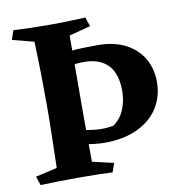

<svg xmlns="http://www.w3.org/2000/svg" viewBox="-76 -733 780 806"><g transform="rotate(-10 314.5 -330.0)"><path d="M340 -660 353 -621 262 -597Q262 -512 261.5 -447Q261 -382 261 -324.5Q261 -267 261 -204Q261 -141 262 -59L353 -38L340 0Q286 -3 188 -3Q142 -3 103 -2Q64 -1 33 0L20 -38L112 -59Q114 -140 115.5 -203Q117 -266 117 -323.5Q117 -381 116 -446.5Q115 -512 112 -597L20 -621L33 -660Q72 -658 109 -657Q146 -656 192 -656Q233 -656 273 -657.5Q313 -659 340 -660ZM198 -525Q229 -530 254 -532.5Q279 -535 305.5 -536Q332 -537 369 -537Q439 -537 488 -512Q537 -487 563 -443Q589 -399 589 -343Q589 -279 557.5 -230.5Q526 -182 467.5 -155Q409 -128 328 -128Q310 -128 284 -131Q258 -134 229 -140V-203Q259 -193 298.5 -189Q338 -185 376 -192Q408 -213 423.5 -250.5Q439 -288 439 -330Q439 -418 389 -453.5Q339 -489 244 -472Z"/></g></svg>

Font: Alkalami
Style: Regular
Weight: 400
Designer: Becca Hirsbrunner Spalinger
Foundry: SIL International
Version: Version 2.000